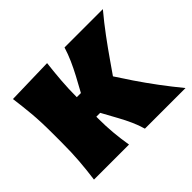

<svg xmlns="http://www.w3.org/2000/svg" viewBox="-119 -673 841 841"><g transform="rotate(-45 301.5 -253.0)"><path d="M36 0Q43 -52.5 47 -102.2Q51 -152 51 -214.5V-272.5Q51 -345 46.2 -396.5Q41.5 -448 34.5 -500.5L251.5 -506Q245.5 -456 241.8 -407.5Q238 -359 238 -308.5H263.5L300.5 -376.5Q317 -407.5 330.8 -438.5Q344.5 -469.5 354 -500.5H591.5Q553 -454.5 519.5 -409.2Q486 -364 454.5 -318.5L414.5 -261L464 -186Q495.5 -139.5 530.2 -93Q565 -46.5 603 0H351.5Q343.5 -28.5 330.5 -57.5Q317.5 -86.5 302 -114.5L262 -187.5H238V-176Q238 -129 241.8 -87Q245.5 -45 253 0Z"/></g></svg>

Font: Commissioner Flair ExtraBold
Style: Regular
Weight: 800
Designer: Kostas Bartsokas
Foundry: Kostas Bartsokas
Version: Version 1.000; ttfautohint (v1.8.3)